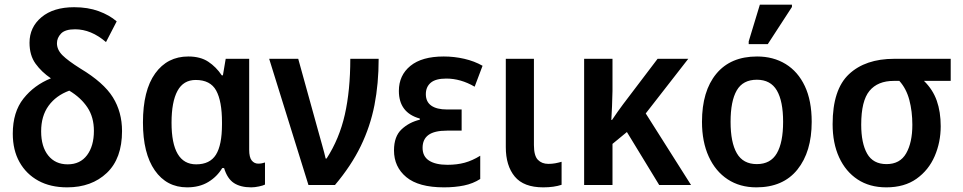

<svg xmlns="http://www.w3.org/2000/svg" viewBox="-20 -796 4144 826"><path d="M269 10Q197 10 145 -18.5Q93 -47 64 -98.5Q35 -150 35 -221Q35 -314 81 -372Q127 -430 199 -459Q159 -486 133 -522Q107 -558 107 -612Q107 -679 158.5 -722Q210 -765 299 -765Q358 -765 404.5 -748Q451 -731 482 -704L436 -615Q372 -670 303 -670Q260 -670 242.5 -651.5Q225 -633 225 -610Q225 -582 248.5 -558.5Q272 -535 326 -501Q426 -441 465.5 -377.5Q505 -314 505 -232Q505 -114 439.5 -52Q374 10 269 10ZM271 -89Q325 -89 354.5 -128.5Q384 -168 384 -233Q384 -292 356 -334Q328 -376 278 -406Q221 -385 189 -341Q157 -297 157 -231Q157 -165 187.5 -127Q218 -89 271 -89Z M785 10Q697 10 646 -63Q595 -136 595 -269Q595 -407 647.5 -480Q700 -553 790 -553Q842 -553 876 -530.5Q910 -508 934 -472H939L951 -543H1052V-152Q1052 -119 1063 -105.5Q1074 -92 1091 -92Q1099 -92 1107 -93.5Q1115 -95 1120 -97V-2Q1113 2 1094.5 6Q1076 10 1061 10Q1015 10 986.5 -8.5Q958 -27 944 -73H936Q914 -36 876 -13Q838 10 785 10ZM824 -89Q883 -89 909 -130.5Q935 -172 935 -261V-270Q935 -361 910 -406.5Q885 -452 822 -452Q769 -452 743.5 -405Q718 -358 718 -268Q718 -89 824 -89Z M1307 0 1138 -543H1263L1348 -236Q1356 -207 1366 -171.5Q1376 -136 1381 -114H1385Q1440 -199 1463.5 -303Q1487 -407 1487 -543H1609Q1609 -436 1591 -344Q1573 -252 1532 -167.5Q1491 -83 1421 0Z M1890 10Q1781 10 1728 -34Q1675 -78 1675 -149Q1675 -209 1707.5 -239.5Q1740 -270 1786 -281V-286Q1696 -311 1696 -405Q1696 -472 1745.5 -512.5Q1795 -553 1889 -553Q1934 -553 1977.5 -543Q2021 -533 2056 -513L2022 -423Q1962 -458 1900 -458Q1854 -458 1833 -440Q1812 -422 1812 -391Q1812 -358 1835.5 -341.5Q1859 -325 1903 -325H1966V-234H1903Q1849 -234 1823.5 -215.5Q1798 -197 1798 -160Q1798 -123 1826 -105Q1854 -87 1905 -87Q1946 -87 1979 -96Q2012 -105 2046 -126V-26Q2015 -6 1976 2Q1937 10 1890 10Z M2317 10Q2233 10 2194.5 -36.5Q2156 -83 2156 -163V-543H2277V-172Q2277 -126 2294 -108.5Q2311 -91 2339 -91Q2355 -91 2368.5 -93.5Q2382 -96 2396 -100V-1Q2363 10 2317 10Z M2941 -543 2758 -308 2953 0H2816L2677 -228L2615 -177V0H2493V-543H2615V-405Q2614 -371 2613 -339Q2612 -307 2610 -280H2613Q2625 -298 2637 -315Q2649 -332 2661 -348L2809 -543Z M3472 -272Q3472 -143 3410.5 -66.5Q3349 10 3234 10Q3163 10 3110.5 -24.5Q3058 -59 3029 -122.5Q3000 -186 3000 -272Q3000 -404 3061.5 -478.5Q3123 -553 3237 -553Q3307 -553 3360 -520.5Q3413 -488 3442.5 -425.5Q3472 -363 3472 -272ZM3123 -272Q3123 -183 3150 -136.5Q3177 -90 3236 -90Q3295 -90 3322 -136.5Q3349 -183 3349 -272Q3349 -361 3322 -407Q3295 -453 3236 -453Q3176 -453 3149.5 -407Q3123 -361 3123 -272ZM3201 -606V-618L3249 -776H3387V-766L3283 -606Z M3793 10Q3721 10 3669.5 -24Q3618 -58 3590 -119Q3562 -180 3562 -262Q3562 -411 3632.5 -477Q3703 -543 3827 -543H4070V-448H3955Q3993 -411 4010 -363Q4027 -315 4027 -253Q4027 -184 4001 -124Q3975 -64 3923 -27Q3871 10 3793 10ZM3794 -90Q3852 -90 3878.5 -136.5Q3905 -183 3905 -259Q3905 -317 3892 -366Q3879 -415 3849 -448H3825Q3756 -448 3720.5 -405Q3685 -362 3685 -260Q3685 -180 3710.5 -135Q3736 -90 3794 -90Z"/></svg>

Font: Noto Sans SemiCondensed SemiBold
Style: Regular
Weight: 600
Width: 4
Designer: Monotype Design Team
Foundry: Monotype Imaging Inc.
Version: Version 2.013; ttfautohint (v1.8.4.7-5d5b)